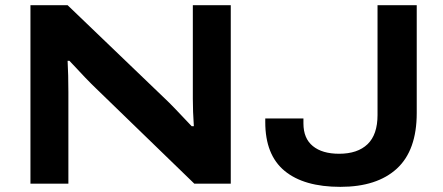

<svg xmlns="http://www.w3.org/2000/svg" viewBox="-20 -707 1704 739"><path d="M97.2 0V-687H240.2L616.2 -326.2Q640.1 -304.2 717.8 -221.2H726.1Q722.2 -278.8 722.2 -326.2V-687H868.2V0H728L351.1 -365.2Q317.4 -397 247.1 -473.1H240.2Q243.2 -418.9 243.2 -353V0ZM1290 12.2Q1149.9 12.2 1075.4 -49.3Q1001 -110.8 1001 -236.8V-251H1147.9V-231.9Q1147.9 -174.3 1184.1 -144.8Q1220.2 -115.2 1285.2 -115.2Q1356.4 -115.2 1394.8 -152.1Q1433.1 -189 1433.1 -264.2V-687H1584V-272Q1584 -128.4 1507.6 -58.1Q1431.2 12.2 1290 12.2Z"/></svg>

Font: Archivo Expanded SemiBold
Style: Regular
Weight: 600
Width: 7
Designer: Hector Gatti
Foundry: Omnibus-Type
Version: Version 2.001